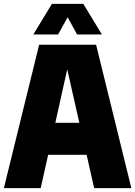

<svg xmlns="http://www.w3.org/2000/svg" viewBox="-24 -971 698 991"><path d="M-4 0 178 -740H472L654 0H462L423 -172H224.5L186 0ZM261.5 -337H385.5L323 -613ZM148 -793 244 -951H406L502 -793H374L325 -882L276 -793Z"/></svg>

Font: Encode Sans Condensed Black
Style: Regular
Weight: 900
Width: 3
Designer: Multiple Designers
Foundry: Impallari Type
Version: Version 3.000; ttfautohint (v1.8.3) -l 8 -r 50 -G 200 -x 14 